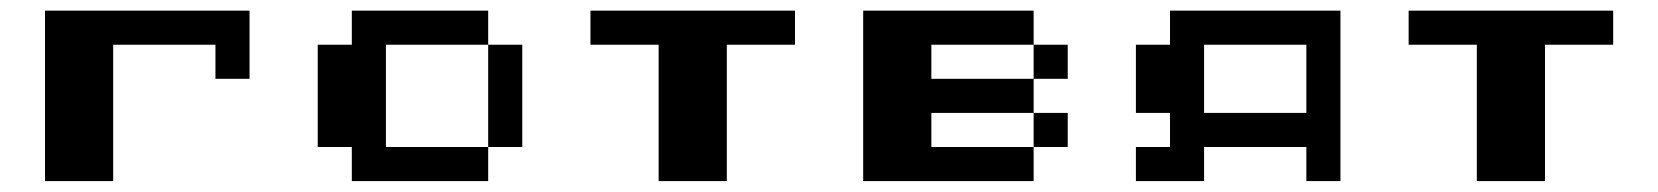

<svg xmlns="http://www.w3.org/2000/svg" viewBox="-20 -332 3040 352"><path d="M62.5 -312.5H437.5V-187.5H375V-250H187.5V0H62.5Z M625 -312.5H875V-250H687.5V-62.5H875V0H625V-62.5H562.5V-250H625ZM875 -250H937.5V-62.5H875Z M1062.5 -312.5H1437.5V-250H1312.5V0H1187.5V-250H1062.5Z M1562.5 -312.5H1875V-250H1687.5V-187.5H1875V-125H1687.5V-62.5H1875V0H1562.5ZM1875 -250H1937.5V-187.5H1875ZM1875 -125H1937.5V-62.5H1875Z M2125 -312.5H2437.5V0H2375V-62.5H2187.5V0H2062.5V-62.5H2125V-125H2062.5V-250H2125ZM2375 -250H2187.5V-125H2375Z M2562.5 -312.5H2937.5V-250H2812.5V0H2687.5V-250H2562.5Z"/></svg>

Font: Half Eighties
Style: Regular
Weight: 400
Monospace: yes
Designer: Jayvee Enaguas (HarvettFox96)
Version: 20191127.01dev02